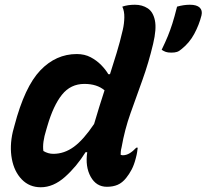

<svg xmlns="http://www.w3.org/2000/svg" viewBox="-20 -778 871 810"><path d="M304 -550Q337 -550 362.5 -536.5Q388 -523 407 -503.5Q426 -484 437 -465H444Q458 -509 472 -554.5Q486 -600 498 -652Q504 -678 504.5 -704.5Q505 -731 496 -750Q519 -758 549 -758Q580 -758 603 -743Q626 -728 633.5 -692Q641 -656 626 -593Q607 -513 581 -441Q555 -369 530.5 -300Q506 -231 493 -157Q490 -145 489.5 -137.5Q489 -130 489 -125Q491 -124 494 -123.5Q497 -123 498 -123Q513 -123 527 -131.5Q541 -140 555 -155H561Q560 -146 558.5 -136Q557 -126 553 -111Q546 -83 535.5 -63Q525 -43 512 -27Q496 -7 476.5 1.5Q457 10 431 10Q386 10 362.5 -32.5Q339 -75 348 -136H341Q303 -75 254 -31.5Q205 12 152 12Q104 12 72 -21Q40 -54 30 -107.5Q20 -161 34 -222L41 -248Q84 -412 150 -481Q216 -550 304 -550ZM703 -556Q688 -556 679.5 -559Q671 -562 662 -568Q678 -601 688 -625.5Q698 -650 707 -678Q716 -706 727 -750Q755 -758 781 -758Q810 -758 822.5 -746Q835 -734 830 -713Q820 -673 799.5 -635Q779 -597 746 -571Q736 -562 726.5 -559Q717 -556 703 -556ZM163 -141Q183 -129 205 -129Q251 -129 291.5 -158.5Q332 -188 377 -255Q388 -293 399 -328Q410 -363 421 -397Q389 -424 336 -424Q278 -424 241.5 -378.5Q205 -333 180 -247L175 -230Q158 -176 163 -141Z"/></svg>

Font: Recursive Sn Csl St
Style: Bold Italic
Weight: 700
Italic angle: -15°
Version: Version 1.079;hotconv 1.0.112;makeotfexe 2.5.65598; ttfautoh